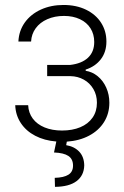

<svg xmlns="http://www.w3.org/2000/svg" viewBox="-20 -557 497 769"><path d="M228.5 -34.2Q270 -34.2 301.5 -47.4Q333 -60.5 350.6 -85.7Q368.2 -110.8 368.2 -145.5Q368.2 -176.3 354 -200.4Q339.8 -224.6 315.7 -238Q291.5 -251.5 262.7 -252H168.9V-296.9H260.7Q307.1 -302.2 332.3 -325.7Q357.4 -349.1 357.4 -388.7Q357.4 -419.9 342.5 -443.6Q327.6 -467.3 300 -480.2Q272.5 -493.2 236.3 -493.2Q199.2 -493.2 169.7 -480.2Q140.1 -467.3 123 -443.8Q106 -420.4 104.5 -390.6H53.7Q55.7 -433.6 79.3 -466.8Q103 -500 143.6 -518.6Q184.1 -537.1 234.4 -537.1Q285.6 -537.1 324.7 -518.1Q363.8 -499 385 -465.8Q406.2 -432.6 406.2 -390.6Q406.2 -348.6 383.8 -319.6Q361.3 -290.5 323.2 -278.3V-273.4Q349.6 -269.5 371.3 -251.7Q393.1 -233.9 405.5 -206.1Q418 -178.2 418 -145.5Q418 -102.1 396.7 -68.1Q375.5 -34.2 336.9 -13.7Q298.3 6.8 247.6 10.3L245.1 24.4Q277.8 29.8 297.4 50.5Q316.9 71.3 317.4 105.5Q316.4 146 286.6 168.5Q256.8 190.9 200.2 191.4L199.2 155.3Q235.8 154.3 254.2 142.6Q272.5 130.9 272.5 106.4Q272.5 80.1 253.9 67.6Q235.4 55.2 196.3 53.7L205.6 9.8Q157.7 5.9 121.1 -13.2Q84.5 -32.2 63.5 -64Q42.5 -95.7 41 -135.7H92.8Q94.2 -105 111.3 -82Q128.4 -59.1 158.7 -46.6Q189 -34.2 228.5 -34.2Z"/></svg>

Font: Pretendard JP ExtraLight
Style: Regular
Weight: 200
Designer: Base glyphs from Inter by Rasmus Andersson; Hangeul glyphs from Noto Sans CJK(Source Han Sans) by Jang Soo-young and Kan
Foundry: Kil Hyung-jin
Version: Version 1.309